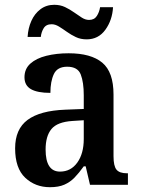

<svg xmlns="http://www.w3.org/2000/svg" viewBox="-20 -770 586 800"><path d="M188 10Q127 10 85 -29.5Q43 -69 43 -152Q43 -232 95 -270.5Q147 -309 252 -313L329 -316V-373Q329 -427 316.5 -459.5Q304 -492 260 -492Q219 -492 204.5 -461.5Q190 -431 190 -383Q136 -383 109 -398.5Q82 -414 82 -448Q82 -483 106.5 -505Q131 -527 173 -537.5Q215 -548 266 -548Q359 -548 406 -509Q453 -470 453 -376V-119Q453 -78 465.5 -63Q478 -48 509 -48H513V0H355L337 -77H329Q309 -49 290.5 -30Q272 -11 248 -0.5Q224 10 188 10ZM230 -55Q275 -55 302 -92.5Q329 -130 329 -191V-269L282 -266Q219 -262 194.5 -232.5Q170 -203 170 -147Q170 -55 230 -55ZM341 -606Q316 -606 296 -615.5Q276 -625 258.5 -637.5Q241 -650 225.5 -659.5Q210 -669 195 -669Q172 -669 162 -652.5Q152 -636 150 -616H95Q97 -652 110.5 -682.5Q124 -713 148.5 -731.5Q173 -750 206 -750Q231 -750 251 -740.5Q271 -731 288.5 -718.5Q306 -706 321 -696.5Q336 -687 351 -687Q373 -687 383.5 -703.5Q394 -720 397 -740H451Q448 -686 419 -646Q390 -606 341 -606Z"/></svg>

Font: Noto Serif Tamil SemiCondensed SemiBold
Style: Regular
Weight: 600
Width: 4
Designer: Indian Type Foundry, Tom Grace, and the Monotype Design Team
Foundry: Monotype Imaging Inc.
Version: Version 2.004; ttfautohint (v1.8.4.7-5d5b)